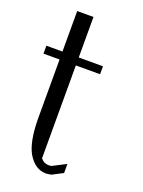

<svg xmlns="http://www.w3.org/2000/svg" viewBox="-149 -861 694 931"><g transform="rotate(20 198.0 -396.0)"><path d="M83 -792H167V-583H292V-542H167V-62.5Q183.6 -42 209 -42Q217.8 -42 221.7 -43L292 -79.1V-32.2L237.3 -3.9L234.4 -2.9H232.4Q218.8 0 209 0Q153.3 0 116.2 -61.5Q85 -116.2 83 -230.5V-542H0V-583H83Z"/></g></svg>

Font: wanta
Style: Medium
Weight: 500
Version: Version 0.91